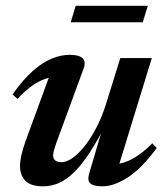

<svg xmlns="http://www.w3.org/2000/svg" viewBox="-20 -644 577 676"><path d="M293.5 -31.5 349.5 -221.5 357.5 -216Q325 -151.5 296.2 -107.5Q267.5 -63.5 240.5 -37.2Q213.5 -11 187 0.5Q160.5 12 132 12Q88 12 69.2 -7.8Q50.5 -27.5 50.5 -59Q50.5 -76 55.5 -98.5Q60.5 -121 70.5 -148.5L163.5 -402.5L184.5 -372.5Q162 -374 139 -366.2Q116 -358.5 92 -341.2Q68 -324 41.5 -296L24 -311.5Q60.5 -363 94.8 -393.5Q129 -424 161.8 -437.5Q194.5 -451 225.5 -451Q258.5 -451 271 -438.8Q283.5 -426.5 274 -401.5L178.5 -141.5Q173 -125 170 -114.8Q167 -104.5 167 -97Q167 -85.5 174.5 -79.2Q182 -73 196.5 -73Q214 -73 235 -87.5Q256 -102 277.8 -129.2Q299.5 -156.5 319.2 -194.2Q339 -232 353.5 -278.5L403.5 -439.5H514.5L391.5 -39L378 -66Q397.5 -65.5 419.2 -72.8Q441 -80 465.5 -96.5Q490 -113 516 -139.5L532 -123Q479 -51 430.2 -19.5Q381.5 12 341 12Q309.5 12 298.2 1.8Q287 -8.5 293.5 -31.5ZM229 -565.5 246.5 -623.5H500.5L482.5 -565.5Z"/></svg>

Font: Newsreader 24pt SemiBold
Style: Italic
Weight: 600
Italic angle: -17°
Designer: Hugues Gentile
Foundry: Production Type
Version: Version 1.003